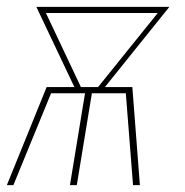

<svg xmlns="http://www.w3.org/2000/svg" viewBox="-20 -540 540 560"><path d="M0 0 116 -286H197L86 -520H474L286 -286H366L388 0H368L347 -268H248L204 0H184L228 -268H129L19 0ZM216 -286H266L440 -502H114Z"/></svg>

Font: Iosevka SS04 Thin
Style: Italic
Weight: 100
Italic angle: -9°
Monospace: yes
Designer: Belleve Invis
Foundry: Belleve Invis
Version: Version 19.0.0; ttfautohint (v1.8.4)